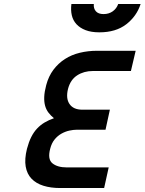

<svg xmlns="http://www.w3.org/2000/svg" viewBox="-20 -948 729 968"><path d="M453 -928Q451 -905 463.5 -891Q476 -877 502 -877Q529 -877 548.5 -891Q568 -905 576 -928H689Q669 -866 616.5 -825.5Q564 -785 481 -785Q440 -785 411.5 -796Q383 -807 365.5 -826Q348 -845 342 -871Q336 -897 340 -928ZM505 0H283Q236 0 199 -11.5Q162 -23 139 -47Q116 -71 109.5 -108.5Q103 -146 116 -198Q125 -232 137.5 -257Q150 -282 167 -300Q184 -318 205 -330.5Q226 -343 252 -352Q236 -365 224.5 -380Q213 -395 207.5 -414.5Q202 -434 203 -459.5Q204 -485 213 -519Q225 -564 249.5 -596.5Q274 -629 307.5 -650.5Q341 -672 382.5 -682Q424 -692 469 -692H664L640 -590H448Q403 -590 369 -568Q335 -546 323 -500Q311 -452 330.5 -423.5Q350 -395 395 -395H534L512 -294H368Q350 -294 329.5 -289.5Q309 -285 289.5 -274Q270 -263 255 -244.5Q240 -226 233 -198Q219 -145 244.5 -124.5Q270 -104 316 -104H528Z"/></svg>

Font: Panefresco 750wt
Style: Italic
Weight: 750
Foundry: Campivisivi & Chank Co
Version: Version 1.000